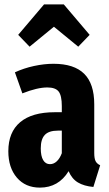

<svg xmlns="http://www.w3.org/2000/svg" viewBox="-20 -839 497 876"><path d="M437 -85 406 14Q363 10 335.5 -6.5Q308 -23 293 -58Q247 17 162 17Q96 17 57 -28.5Q18 -74 18 -149Q18 -236 72 -281.5Q126 -327 230 -327H262V-355Q262 -403 247.5 -421.5Q233 -440 196 -440Q150 -440 82 -413L48 -509Q89 -528 135.5 -538Q182 -548 224 -548Q318 -548 364 -502.5Q410 -457 410 -363V-141Q410 -116 416 -104Q422 -92 437 -85ZM262 -140V-243H244Q203 -243 184.5 -223.5Q166 -204 166 -162Q166 -127 177 -108.5Q188 -90 208 -90Q225 -90 239 -103Q253 -116 262 -140ZM115 -626 63 -680 181 -819H271L389 -680L337 -626L226 -717Z"/></svg>

Font: Fira Sans Extra Condensed
Style: Bold
Weight: 700
Width: 1
Designer: Carrois Corporate & Edenspiekermann AG
Foundry: Carrois Corporate GbR & Edenspiekermann AG
Version: Version 4.203